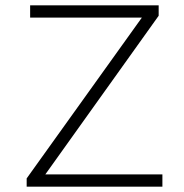

<svg xmlns="http://www.w3.org/2000/svg" viewBox="-20 -700 689 720"><path d="M589 -46V0H80V-31L512 -634H93V-680H575V-641L150 -46Z"/></svg>

Font: Martel Sans ExtraLight
Style: Regular
Weight: 275
Designer: Dan Reynolds and Mathieu Réguer
Foundry: Dan Reynolds and Mathieu Réguer
Version: Version 1.002; ttfautohint (v1.1) -l 5 -r 5 -G 72 -x 0 -D la